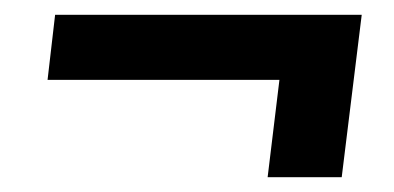

<svg xmlns="http://www.w3.org/2000/svg" viewBox="-20 -381 538 262"><path d="M55.2 -360.8H473.6L446.3 -139.2H345.2L361.3 -272H44.9Z"/></svg>

Font: Carlito
Style: Bold Italic
Weight: 700
Italic angle: -7°
Designer: Lukasz Dziedzic
Foundry: tyPoland Lukasz Dziedzic
Version: Version 1.104